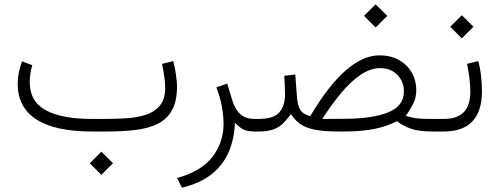

<svg xmlns="http://www.w3.org/2000/svg" viewBox="-20 -613 2329 895"><path d="M398.4 147.9 452.6 94.2 506.8 147.9 452.6 202.1ZM476.1 0H410.2Q236.3 0 149.4 -56.4Q62.5 -112.8 62.5 -221.7Q62.5 -249 67.9 -275.6Q73.2 -302.2 82.5 -327.1L130.4 -309.1Q118.7 -269.5 118.7 -229Q119.1 -138.7 194.6 -98.6Q270 -58.6 405.3 -58.6H472.7Q521.5 -58.6 570.3 -61.8Q619.1 -64.9 659.9 -78.1Q700.7 -91.3 725.3 -121.1Q750 -150.9 750 -204.1Q750 -225.6 746.1 -254.2Q742.2 -282.7 735.4 -315.4L787.6 -328.1Q796.4 -294.9 800.8 -260.7Q805.2 -226.6 805.2 -211.4Q805.2 -142.1 782.2 -100.1Q759.3 -58.1 716.1 -36.4Q672.9 -14.6 612.3 -7.3Q551.8 0 476.1 0Z M1075.2 -41.5Q1072.8 29.8 1048.3 90.3Q1023.9 150.9 970.9 195.3Q918 239.7 828.1 262.2L805.7 216.8Q920.4 184.6 971.2 116.9Q1022 49.3 1022 -35.2Q1022 -75.2 1013.9 -118.2Q1005.9 -161.1 988.8 -205.6L1039.1 -223.6L1064.5 -139.6Q1078.6 -98.6 1103 -78.6Q1127.4 -58.6 1166 -58.6H1185.1V0H1170.4Q1127.4 0 1108.6 -12.5Q1089.8 -24.9 1075.2 -41.5Z M1676.8 -539.1 1731 -592.8 1785.2 -539.1 1731 -484.9ZM1426.3 -71.8Q1594.2 -355 1749 -355Q1800.3 -355 1838.9 -333.7Q1877.4 -312.5 1898.9 -275.6Q1920.4 -238.8 1920.4 -191.4Q1920.4 -157.2 1904.8 -127Q1889.2 -96.7 1871.1 -72.8Q1889.2 -67.9 1903.3 -64.7Q1917.5 -61.5 1938 -60.1Q1958.5 -58.6 1995.1 -58.6H2009.8V0H1995.1Q1932.1 0 1894.5 -13.4Q1856.9 -26.9 1830.1 -48.3Q1790.5 -26.4 1730.7 -13.2Q1670.9 0 1583.5 0H1558.6Q1488.3 0 1445.8 -8.8Q1403.3 -17.6 1378.7 -35.6Q1354 -53.7 1336.4 -81.1Q1317.9 -55.7 1299.3 -37.6Q1280.8 -19.5 1254.4 -9.8Q1228 0 1185.1 0H1165.5V-58.6H1184.6Q1254.4 -58.6 1281.5 -88.4Q1308.6 -118.2 1308.6 -174.3Q1308.6 -194.3 1307.4 -217.3Q1306.2 -240.2 1305.2 -259.8L1356.4 -265.6L1364.3 -160.6Q1367.2 -120.6 1380.6 -99.9Q1394 -79.1 1426.3 -71.8ZM1581.5 -59.1Q1712.4 -59.1 1787.6 -88.4Q1862.8 -117.7 1862.8 -187Q1862.8 -232.9 1832 -264.2Q1801.3 -295.4 1752.9 -295.4Q1707 -295.4 1661.1 -264.4Q1615.2 -233.4 1570.6 -179.9Q1525.9 -126.5 1482.4 -58.6Z M2226.6 -188.5Q2226.6 0 2048.3 0H1990.2V-58.6H2048.3Q2110.4 -58.6 2141.4 -89.6Q2172.4 -120.6 2172.4 -187Q2172.4 -213.9 2168.2 -248.3Q2164.1 -282.7 2157.2 -315.4L2209.5 -328.1Q2218.8 -293.5 2222.7 -256.8Q2226.6 -220.2 2226.6 -188.5ZM2078.6 -488.3 2132.8 -542 2187 -488.3 2132.8 -434.1Z"/></svg>

Font: Vazir Thin FD-UI
Style: Thin-FD-UI
Weight: 100
Designer: Saber Rastikerdar
Foundry: Saber Rastikerdar
Version: Version 30.1.0